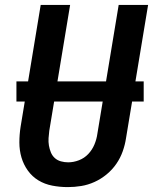

<svg xmlns="http://www.w3.org/2000/svg" viewBox="-20 -755 640 783"><path d="M256 8Q224 8 193 2Q162 -4 136.5 -19.5Q111 -35 93.5 -59.5Q76 -84 67.5 -113Q59 -142 59 -174Q59 -206 64 -238L146 -735H266L181 -222Q179 -207 178 -191.5Q177 -176 179.5 -161.5Q182 -147 187.5 -133.5Q193 -120 203.5 -110.5Q214 -101 228.5 -97Q243 -93 258 -93Q280 -93 302 -101.5Q324 -110 340 -127Q356 -144 365 -165.5Q374 -187 377 -209L464 -735H584L494 -192Q490 -165 480.5 -138Q471 -111 454.5 -87Q438 -63 415 -44Q392 -25 365.5 -13Q339 -1 311.5 3.5Q284 8 257 8ZM566 -341H47V-423H566Z"/></svg>

Font: Iosevka SS04 Extended Oblique
Style: Bold
Weight: 700
Width: 7
Italic angle: -9°
Monospace: yes
Designer: Belleve Invis
Foundry: Belleve Invis
Version: Version 19.0.0; ttfautohint (v1.8.4)